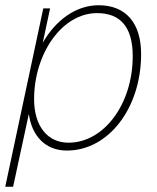

<svg xmlns="http://www.w3.org/2000/svg" viewBox="-23 -562 600 732"><path d="M-3 150H27L87 -128C97 -50 145 12 232 12C391 12 515 -150 515 -356C515 -474 457 -542 353 -542C267 -542 190 -486 140 -399L168 -530H142ZM238 -18C159 -18 107 -80 107 -184C107 -357 213 -512 347 -512C435 -512 483 -460 483 -348C483 -166 374 -18 238 -18Z"/></svg>

Font: Geist Thin
Style: Italic
Weight: 100
Italic angle: -12°
Designer: Basement.studio, Andrés Briganti, Mateo Zaragoza
Foundry: Basement.studio, Vercel, Andrés Briganti, Guido Ferreyra, Mateo Zaragoza
Version: Version 1.500